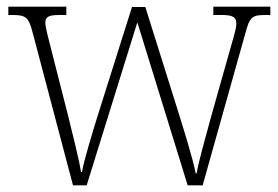

<svg xmlns="http://www.w3.org/2000/svg" viewBox="-20 -556 833 576"><path d="M78 -458 199 0H240L392 -489L543 0H588L716 -456C729 -505 736 -511 776 -511H791V-536H620V-511H646C681 -511 689 -503 689 -485C689 -472 682 -448 674 -421L615 -212C594 -134 576 -73 570 -36H567C560 -76 528 -178 513 -226L416 -535H376L274 -212C259 -163 231 -73 226 -40H223C218 -74 196 -162 184 -210L130 -422C125 -441 116 -476 116 -487C116 -504 123 -511 158 -511H179V-536H5V-511H17C57 -511 66 -505 78 -458Z"/></svg>

Font: Noto Serif Bengali SemiCondensed ExtraLight
Style: Regular
Weight: 200
Width: 4
Designer: Juan Bruce, Universal Thirst, Indian Type Foundry and the Monotype Design Team.
Foundry: Monotype Imaging Inc.
Version: Version 2.003